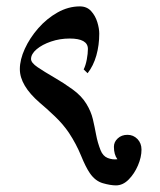

<svg xmlns="http://www.w3.org/2000/svg" viewBox="-20 -575 496 595"><path d="M227.5 -555.2Q249 -555.2 262.2 -540.8Q275.4 -526.4 281.5 -506.6Q287.6 -486.8 287.6 -470.7Q287.6 -435.1 278.6 -403.1Q269.5 -371.1 251.5 -348.1L239.3 -359.9Q245.6 -372.6 249 -390.9Q252.4 -409.2 252.4 -423.3Q252.4 -455.6 195.8 -455.6Q165.5 -455.6 138.2 -446.3Q110.8 -437 93.5 -422.4Q76.2 -407.7 76.2 -392.1Q76.2 -380.4 96.9 -366.5Q117.7 -352.5 147.2 -335.4Q176.8 -318.4 204.8 -298.1Q232.9 -277.8 247.6 -253.4Q262.2 -229.5 267.8 -205.6Q273.4 -181.6 277.8 -157.7Q282.2 -133.8 291.5 -109.9Q298.8 -91.3 313.7 -85.4Q328.6 -79.6 343.8 -81.5Q333 -96.2 333 -120.1Q333 -135.3 345 -146.2Q356.9 -157.2 375 -157.2Q393.1 -157.2 405.8 -144.3Q418.5 -131.3 418.5 -111.3Q418.5 -87.9 407.5 -62.3Q396.5 -36.6 378.7 -18.6Q360.8 -0.5 339.4 -0.5Q322.3 -0.5 298.6 -7.3Q274.9 -14.2 258.3 -38.6Q245.6 -57.1 231 -93Q216.3 -128.9 193.8 -163.1Q175.8 -189.9 150.1 -214.4Q124.5 -238.8 103 -256.8Q41.5 -310.1 41.5 -360.8Q41.5 -390.1 56.9 -423.8Q72.3 -457.5 98.6 -487.5Q125 -517.6 158.4 -536.4Q191.9 -555.2 227.5 -555.2Z"/></svg>

Font: Lateef SemiBold
Style: Regular
Weight: 600
Designer: SIL International
Foundry: SIL International
Version: Version 4.200